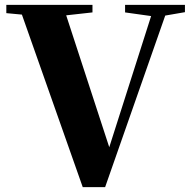

<svg xmlns="http://www.w3.org/2000/svg" viewBox="-20 -767 784 789"><path d="M494 -716 601 -701 429 -162 252 -704 360 -716V-747H6V-713L70 -707L320 2H412L659 -703L740 -717V-747H494Z"/></svg>

Font: Noto Serif SC Black
Style: Regular
Weight: 900
Designer: Ryoko NISHIZUKA 西塚涼子 (kana & ideographs); Frank Grießhammer (Latin, Greek & Cyrillic); Wenlong ZHANG 张文龙 (bopomofo); San
Foundry: Adobe
Version: Version 2.001;hotconv 1.1.0;makeotfexe 2.6.0